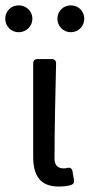

<svg xmlns="http://www.w3.org/2000/svg" viewBox="-42 -681 333 712"><path d="M-22.5 -611.3C-22.5 -584 -1 -561.5 27.3 -561.5C55.7 -561.5 78.1 -584 78.1 -611.3C78.1 -639.6 55.7 -661.1 27.3 -661.1C-1 -661.1 -22.5 -639.6 -22.5 -611.3ZM170.9 -611.3C170.9 -584 192.4 -561.5 220.7 -561.5C249 -561.5 270.5 -584 270.5 -611.3C270.5 -639.6 249 -661.1 220.7 -661.1C192.4 -661.1 170.9 -639.6 170.9 -611.3ZM81.1 -99.6C81.1 -29.3 107.4 10.7 175.8 10.7C195.3 10.7 210 8.8 221.7 4.9C230.5 2 234.4 -4.9 232.4 -13.7L226.6 -46.9C224.6 -56.6 217.8 -60.5 208 -58.6C203.1 -56.6 198.2 -56.6 194.3 -56.6C172.9 -56.6 160.2 -67.4 160.2 -93.8C160.2 -197.3 163.1 -327.1 166 -446.3C166 -456.1 160.2 -461.9 150.4 -461.9H96.7C86.9 -461.9 81.1 -456.1 81.1 -446.3Z"/></svg>

Font: Ed Sans Neue
Style: Regular
Weight: 400
Designer: Stephen Hutchings
Version: Version 1.004;PS 001.004;hotconv 1.0.88;makeotf.lib2.5.64775